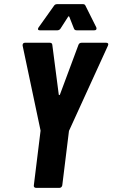

<svg xmlns="http://www.w3.org/2000/svg" viewBox="-20 -906 542 925"><path d="M143 -13 175 -273Q175 -274 175.5 -275.5Q176 -277 175 -279L89 -686V-689Q89 -694 92 -697Q95 -700 100 -700H220Q231 -700 232 -690L263 -451Q263 -448 265.5 -448Q268 -448 269 -451L358 -690Q362 -700 373 -700H492Q498 -700 500.5 -696.5Q503 -693 500 -686L314 -279Q312 -276 312 -273L280 -13Q279 -8 275.5 -4.5Q272 -1 267 -1H153Q148 -1 145 -4.5Q142 -8 143 -13ZM163 -766Q163 -770 166 -774L240 -878Q245 -886 255 -886H380Q389 -886 392 -878L444 -774Q445 -772 445 -769Q445 -760 434 -760H349Q339 -760 336 -769L314 -825Q311 -830 308 -825L272 -769Q270 -765 265.5 -762.5Q261 -760 257 -760H172Q163 -760 163 -766Z"/></svg>

Font: Barlow Condensed
Style: Bold Italic
Weight: 700
Width: 3
Italic angle: -7°
Designer: Jeremy Tribby
Foundry: Tribby Type
Version: Version 1.408